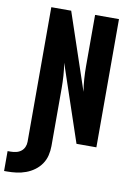

<svg xmlns="http://www.w3.org/2000/svg" viewBox="-148 -798 750 1084"><g transform="rotate(10 227.0 -256.5)"><path d="M-46 222V108H-29Q-14 108 2 104.5Q18 101 30.5 91.5Q43 82 49.5 67.5Q56 53 56 37V-735H170L318 -296Q312 -332 309.5 -368.5Q307 -405 307 -441V-735H444V0H330L182 -439Q188 -403 190.5 -366.5Q193 -330 193 -294V37Q193 64 186.5 91Q180 118 164.5 140.5Q149 163 126.5 179.5Q104 196 78 205.5Q52 215 25 218.5Q-2 222 -29 222Z"/></g></svg>

Font: Iosevka Curly Heavy
Style: Regular
Weight: 900
Monospace: yes
Designer: Belleve Invis
Foundry: Belleve Invis
Version: Version 22.1.2; ttfautohint (v1.8.4)